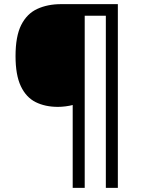

<svg xmlns="http://www.w3.org/2000/svg" viewBox="-20 -780 695 927"><path d="M549 127H491V-704H389V127H331V-273Q316 -269 296.5 -266.5Q277 -264 260 -264Q198 -264 152 -287Q106 -310 80.5 -364Q55 -418 55 -509Q55 -605 82.5 -659.5Q110 -714 160 -737Q210 -760 275 -760H549Z"/></svg>

Font: Noto Sans Takri
Style: Regular
Weight: 400
Designer: Monotype Design Team
Foundry: Monotype Imaging Inc.
Version: Version 2.003; ttfautohint (v1.8.4.7-5d5b)